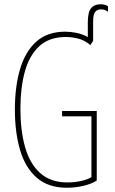

<svg xmlns="http://www.w3.org/2000/svg" viewBox="-20 -873 540 903"><path d="M295 10Q207 10 153 -37Q99 -84 74.5 -167Q50 -250 50 -358Q50 -466 74.5 -548.5Q99 -631 151 -677.5Q203 -724 287 -724Q312 -724 339.5 -718.5Q367 -713 393 -699V-769Q393 -816 408.5 -834.5Q424 -853 453 -853Q473 -853 488 -844V-818Q484 -821 475.5 -825Q467 -829 454 -829Q438 -829 428 -817.5Q418 -806 418 -771V-681L405 -661Q378 -684 348 -691.5Q318 -699 290 -699Q211 -699 164 -655Q117 -611 96.5 -535Q76 -459 76 -362Q76 -259 98 -181Q120 -103 169 -59Q218 -15 297 -15Q333 -15 364 -22.5Q395 -30 410 -40V-326H272V-351H435V-24Q411 -8 372.5 1Q334 10 295 10Z"/></svg>

Font: Noto Sans Mono ExtraCondensed Thin
Style: Regular
Weight: 100
Width: 2
Designer: Monotype Design Team
Foundry: Monotype Imaging Inc.
Version: Version 2.014; ttfautohint (v1.8.4.7-5d5b)